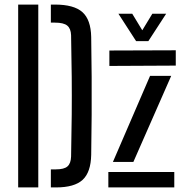

<svg xmlns="http://www.w3.org/2000/svg" viewBox="-20 -820 806 840"><path d="M59.5 0V-800H147.5V0ZM202.5 0V-79H224.5Q260.5 -79 275.2 -92Q290 -105 291 -135Q293 -233.5 293.8 -317Q294.5 -400.5 293.8 -483.8Q293 -567 291 -666Q290 -695 274.2 -708Q258.5 -721 220 -721H202.5V-800H220Q303.5 -800 340.5 -767Q377.5 -734 379 -658Q380.5 -566 381 -483Q381.5 -400 381 -317.2Q380.5 -234.5 379 -142.5Q377.5 -66.5 341.5 -33.2Q305.5 0 224.5 0ZM458.5 -531.5V-599L749 -600V-533ZM474 -111.5 636.5 -488H729L563.5 -111.5ZM454 0V-67.5H742.5V0ZM575.5 -640 498 -760H558.5L602.5 -687.5L646.5 -760H707L629 -640Z"/></svg>

Font: Big Shoulders Stencil Text Medium
Style: Regular
Weight: 500
Designer: Patric King
Foundry: XO Type Co
Version: Version 1.000